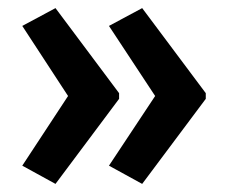

<svg xmlns="http://www.w3.org/2000/svg" viewBox="-20 -507 561 474"><path d="M488 -263V-277L331 -487L249 -443L363 -270L249 -98L331 -53ZM274 -263V-277L117 -487L35 -443L148 -270L35 -98L117 -53Z"/></svg>

Font: Noto Sans Armenian Condensed SemiBold
Style: Regular
Weight: 600
Width: 3
Designer: Monotype Design Team
Foundry: Monotype Imaging Inc.
Version: Version 2.008